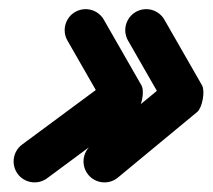

<svg xmlns="http://www.w3.org/2000/svg" viewBox="-20 -470 456 412"><path d="M141.4 -444.4C119.9 -432 112.4 -404.5 124.7 -383C151.7 -336 178.6 -289.1 205.5 -242.1C209.2 -235.5 215.3 -252.4 219 -269.8C222.6 -287.2 223.8 -305.2 217.7 -300.6C154.3 -253.7 90.9 -206.7 27.4 -159.8C7.5 -145 3.3 -116.8 18 -96.8C32.8 -76.9 61 -72.7 81 -87.4C144.4 -134.4 207.8 -181.4 271.3 -228.3C277.4 -232.8 282.3 -244.2 284.8 -256C287.3 -267.9 287.3 -280.3 283.5 -286.9C256.6 -333.8 229.7 -380.8 202.8 -427.7C190.5 -449.3 163 -456.7 141.4 -444.4ZM271.4 -444.4C249.9 -432 242.4 -404.5 254.7 -383C281.7 -336 308.6 -289.1 335.5 -242.1C339 -236 344.3 -252.5 347.3 -269.4C350.4 -286.3 351.3 -303.7 345.8 -299.2C289.1 -252.2 232.3 -205.2 175.5 -158.3C156.4 -142.5 153.7 -114.1 169.5 -94.9C185.4 -75.8 213.7 -73.1 232.9 -88.9C289.7 -135.9 346.4 -182.9 403.2 -229.8C408.6 -234.3 413 -245.5 415.1 -257.1C417.2 -268.7 417.1 -280.7 413.5 -286.9C386.6 -333.8 359.7 -380.8 332.8 -427.7C320.5 -449.3 293 -456.7 271.4 -444.4Z"/></svg>

Font: FRB American Cursive Guidelines Arrows Black
Style: Bold Italic
Weight: 900
Italic angle: -25°
Version: Version 2.0;Modular Font Editor K font №1